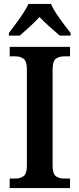

<svg xmlns="http://www.w3.org/2000/svg" viewBox="-20 -951 402 971"><path d="M29 0V-48H59Q82 -48 99 -60Q116 -72 116 -114V-599Q116 -642 99 -654Q82 -666 59 -666H29V-714H334V-666H304Q279 -666 262.5 -654Q246 -642 246 -599V-114Q246 -72 262.5 -60Q279 -48 304 -48H334V0ZM25 -784Q39 -803 58.5 -829Q78 -855 96 -882Q114 -909 124 -931H238Q247 -909 265 -882Q283 -855 302.5 -829Q322 -803 337 -784V-771H282Q260 -790 230.5 -816Q201 -842 180 -865Q159 -842 130.5 -816Q102 -790 80 -771H25Z"/></svg>

Font: Noto Serif SemiCondensed SemiBold
Style: Regular
Weight: 600
Width: 4
Designer: Monotype Design Team
Foundry: Monotype Imaging Inc.
Version: Version 2.013; ttfautohint (v1.8.4.7-5d5b)